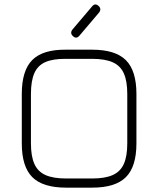

<svg xmlns="http://www.w3.org/2000/svg" viewBox="-20 -861 726 881"><path d="M315 -695Q300 -708.5 312 -725L402 -831Q416 -848.5 432 -834Q447 -820.5 435 -804L345 -698Q331 -680.5 315 -695ZM283 0Q176.5 0 128.2 -48.2Q80 -96.5 80 -203V-430Q80 -537.5 128.2 -585.8Q176.5 -634 282 -633H403Q509.5 -633 557.8 -584.8Q606 -536.5 606 -430V-203Q606 -96.5 557.8 -48.2Q509.5 0 403 0ZM283 -42H403Q462 -42 497.2 -57.8Q532.5 -73.5 548.2 -108.8Q564 -144 564 -203V-430Q564 -489 548.2 -524.2Q532.5 -559.5 497.2 -575.2Q462 -591 403 -591H282Q223 -591.5 188 -576Q153 -560.5 137.5 -525Q122 -489.5 122 -430V-203Q122 -144 137.8 -108.8Q153.5 -73.5 188.8 -57.8Q224 -42 283 -42Z"/></svg>

Font: Jura Light Light
Style: Regular
Weight: 300
Version: Version 5.106